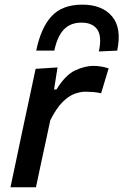

<svg xmlns="http://www.w3.org/2000/svg" viewBox="-20 -786 518 806"><path d="M24 0Q35.5 -54.5 46.2 -105Q57 -155.5 70 -218L80.5 -267.5Q91.5 -318 103.8 -376.2Q116 -434.5 129.5 -497L221.5 -503L207 -410.5H217Q255.5 -472.5 296.5 -491Q337.5 -509.5 372 -509.5Q389 -509.5 406 -506.5Q423 -503.5 436 -499L404.5 -394.5Q385.5 -398.5 370 -399.8Q354.5 -401 337.5 -401Q318 -401 293.8 -392.5Q269.5 -384 243.2 -358.2Q217 -332.5 191 -281L176.5 -212.5Q164 -155 153.2 -104.8Q142.5 -54.5 131 0ZM395 -570Q408.5 -634 388.2 -662.5Q368 -691 322 -691Q275.5 -691 248 -662Q220.5 -633 208 -573.5H132Q152 -670 196.8 -718.2Q241.5 -766.5 325.5 -766.5Q408.5 -766.5 450.2 -717.5Q492 -668.5 472 -573.5Z"/></svg>

Font: Commissioner Medium
Style: Italic
Weight: 500
Italic angle: -12°
Designer: Kostas Bartsokas
Foundry: Kostas Bartsokas
Version: Version 1.000; ttfautohint (v1.8.3)